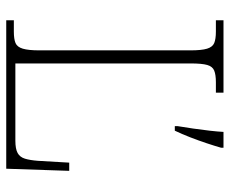

<svg xmlns="http://www.w3.org/2000/svg" viewBox="-82 -672 754 631"><g transform="rotate(90 295.5 -357.0)"><path d="M47 0V-25H84Q109 -25 122 -30.5Q135 -36 140.5 -54.5Q146 -73 146 -109V-605Q146 -642 140.5 -660Q135 -678 122 -683.5Q109 -689 84 -689H47V-714H285V-689H251Q226 -689 212.5 -683.5Q199 -678 194 -660.5Q189 -643 189 -606V-30H443Q470 -30 483.5 -37.5Q497 -45 502 -61.5Q507 -78 509 -104L515 -207H542L535 0ZM395 -563Q399 -587 403 -614.5Q407 -642 410 -668.5Q413 -695 414 -714H466V-706Q460 -685 451 -658Q442 -631 431.5 -604Q421 -577 410 -554H395Z"/></g></svg>

Font: Noto Serif Khmer ExtraLight
Style: Regular
Weight: 250
Version: Version 2.003